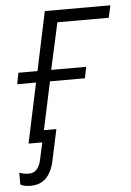

<svg xmlns="http://www.w3.org/2000/svg" viewBox="-67 -571 532 782"><g transform="rotate(-5 199.5 -180.0)"><path d="M27 172Q104 172 124 77L151 -49H100L142 -245H285L294 -291H151L193 -482H403L414 -532H146L95 -291H17L8 -245H85L33 0H89L74 69Q63 122 24 122Q4 122 -15 115V163Q-1 172 27 172Z"/></g></svg>

Font: Noto Sans UI Light
Style: Italic
Weight: 300
Italic angle: -12°
Designer: Monotype Design Team
Foundry: Monotype Imaging Inc.
Version: Version 1.901